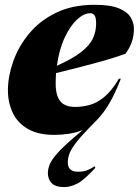

<svg xmlns="http://www.w3.org/2000/svg" viewBox="-20 -547 578 800"><path d="M386 -49.5 351.5 -14Q313 25.5 293.8 51.5Q274.5 77.5 268.5 95.5Q262.5 113.5 262.5 129.5Q262.5 168.5 304.5 168.5Q326.5 168.5 341.8 163Q357 157.5 374 146L377.5 152Q331.5 202.5 302.8 217.5Q274 232.5 247.5 232.5Q211 232.5 195.2 216Q179.5 199.5 179.5 174Q179.5 156.5 187.5 137.2Q195.5 118 219 91.5Q242.5 65 288.5 25.5L325 -5.5Q297.5 6 265.5 10.5Q233.5 15 206.5 15Q138.5 15 95.8 -10Q53 -35 33 -77.2Q13 -119.5 13 -171Q13 -227.5 34.5 -289.5Q56 -351.5 100 -405.5Q144 -459.5 212.2 -493.2Q280.5 -527 374 -527Q440 -527 475.5 -512.2Q511 -497.5 524.5 -474.5Q538 -451.5 538 -427.5Q538 -369 502.5 -323Q447.5 -303 368.8 -282Q290 -261 213.5 -242.5Q212 -221 212 -198.5Q212 -149.5 231 -125.5Q250 -101.5 293.5 -101.5Q323.5 -101.5 353.8 -109.8Q384 -118 414.8 -143.2Q445.5 -168.5 475.5 -219H483.5Q460.5 -159 436.2 -117.5Q412 -76 386 -49.5ZM356 -492Q330 -492 301.2 -465.8Q272.5 -439.5 249.5 -390.2Q226.5 -341 217 -273Q284 -303 319.2 -331Q354.5 -359 367.5 -387.8Q380.5 -416.5 380.5 -448.5Q380.5 -473.5 374 -482.8Q367.5 -492 356 -492Z"/></svg>

Font: Newsreader Display ExtraBold
Style: Italic
Weight: 800
Italic angle: -17°
Designer: Hugues Gentile
Foundry: Production Type
Version: Version 1.001